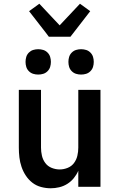

<svg xmlns="http://www.w3.org/2000/svg" viewBox="-20 -1002 640 1030"><path d="M252 8Q226 8 200 1Q174 -6 153.5 -22Q133 -38 118.5 -60Q104 -82 95.5 -107Q87 -132 84 -158Q81 -184 81 -210V-520H200V-210Q200 -188 205 -166.5Q210 -145 223 -127.5Q236 -110 257 -101.5Q278 -93 300 -93Q322 -93 343 -101.5Q364 -110 377 -127.5Q390 -145 395 -166.5Q400 -188 400 -210V-520H519V0H400V-86Q391 -65 376 -46.5Q361 -28 341 -15.5Q321 -3 298 2.5Q275 8 252 8ZM415 -602Q401 -602 388 -606Q375 -610 365 -620Q355 -630 351 -643Q347 -656 347 -670Q347 -684 351 -697Q355 -710 365 -720Q375 -730 388 -734Q401 -738 415 -738Q429 -738 442 -734Q455 -730 465 -720Q475 -710 479 -697Q483 -684 483 -670Q483 -656 479 -643Q475 -630 465 -620Q455 -610 442 -606Q429 -602 415 -602ZM185 -602Q171 -602 158 -606Q145 -610 135 -620Q125 -630 121 -643Q117 -656 117 -670Q117 -684 121 -697Q125 -710 135 -720Q145 -730 158 -734Q171 -738 185 -738Q199 -738 212 -734Q225 -730 235 -720Q245 -710 249 -697Q253 -684 253 -670Q253 -656 249 -643Q245 -630 235 -620Q225 -610 212 -606Q199 -602 185 -602ZM242 -805 227 -825 136 -942 191 -982 300 -866 409 -982 464 -942 358 -805Z"/></svg>

Font: Iosevka Fixed Extended
Style: Bold
Weight: 700
Width: 7
Monospace: yes
Designer: Belleve Invis
Foundry: Belleve Invis
Version: Version 24.1.1; ttfautohint (v1.8.4)